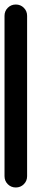

<svg xmlns="http://www.w3.org/2000/svg" viewBox="-20 -830 140 850"><path d="M0 -50H100V-760H0ZM50 -100Q29 -100 14.5 -85.5Q0 -71 0 -50Q0 -29 14.5 -14.5Q29 0 50 0Q71 0 85.5 -14.5Q100 -29 100 -50Q100 -71 85.5 -85.5Q71 -100 50 -100ZM50 -810Q29 -810 14.5 -795.5Q0 -781 0 -760Q0 -739 14.5 -724.5Q29 -710 50 -710Q71 -710 85.5 -724.5Q100 -739 100 -760Q100 -781 85.5 -795.5Q71 -810 50 -810Z"/></svg>

Font: Wavefont SemiBold
Style: Regular
Weight: 600
Version: Version 3.004;gftools[0.9.33]